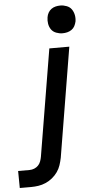

<svg xmlns="http://www.w3.org/2000/svg" viewBox="-162 -782 524 1034"><g transform="rotate(-5 100.5 -265.0)"><path d="M-98 215 -99 123H-37Q-24 123 -11.5 118Q1 113 10 103.5Q19 94 23.5 81.5Q28 69 30 57L126 -520H234L136 72Q132 92 125.5 111.5Q119 131 107 148Q95 165 78.5 178.5Q62 192 42.5 200.5Q23 209 3 212Q-17 215 -36 215ZM204 -595Q187 -595 170 -601.5Q153 -608 143.5 -621.5Q134 -635 131 -652.5Q128 -670 131 -688Q133 -701 139.5 -712.5Q146 -724 156.5 -731.5Q167 -739 179.5 -742Q192 -745 205 -745Q222 -745 239 -738.5Q256 -732 265.5 -718.5Q275 -705 278.5 -687.5Q282 -670 279 -652Q276 -639 270 -627.5Q264 -616 253 -608.5Q242 -601 229.5 -598Q217 -595 204 -595Z"/></g></svg>

Font: Iosevka Aile Semibold
Style: Italic
Weight: 600
Italic angle: -9°
Designer: Belleve Invis
Foundry: Belleve Invis
Version: Version 31.1.0; ttfautohint (v1.8.4)